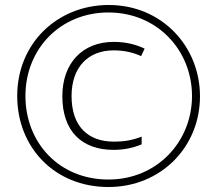

<svg xmlns="http://www.w3.org/2000/svg" viewBox="-20 -742 871 770"><path d="M415 8C624 8 782 -151 782 -356C782 -555 630 -722 416 -722C212 -722 49 -570 49 -357C49 -152 198 8 415 8ZM415 -22C216 -22 82 -171 82 -357C82 -547 223 -692 415 -692C610 -692 750 -541 750 -357C750 -173 609 -22 415 -22ZM435 -141C478 -141 514 -149 548 -163V-194C509 -179 477 -174 437 -174C333 -174 267 -235 267 -357C267 -471 332 -540 436 -540C479 -540 515 -531 546 -517L560 -547C526 -563 487 -574 436 -574C310 -574 230 -488 230 -356C230 -215 309 -141 435 -141Z"/></svg>

Font: Noto Sans Malayalam SemiCondensed ExtraLight
Style: Regular
Weight: 200
Width: 4
Designer: Jelle Bosma - Monotype Design Team
Foundry: Monotype Imaging Inc.
Version: Version 2.104